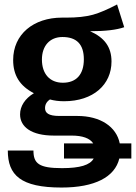

<svg xmlns="http://www.w3.org/2000/svg" viewBox="-20 -623 609 861"><path d="M569 20H517C502 -55 430 -103 327 -103H246C197 -103 182 -117 182 -138C182 -154 189 -167 204 -177C222 -172 243 -169 267 -169C399 -169 480 -244 480 -347C480 -412 449 -454 384 -483C452 -483 503 -489 537 -501L505 -603C465 -582 429 -566 397 -557C364 -548 325 -544 278 -544C271 -544 265 -544 258 -544C130 -544 39 -469 39 -354C39 -286 68 -238 132 -205C92 -181 70 -147 70 -110C70 -54 121 -15 221 -15H301C350 -15 383 -3 398 20H267V88H400C384 117 339 131 258 131C154 131 130 110 130 52H15C15 162 72 218 256 218C405 218 495 171 515 88H569ZM260 -457C324 -457 356 -424 356 -357C356 -290 323 -252 262 -252C203 -252 168 -292 168 -356C168 -417 203 -457 260 -457Z"/></svg>

Font: Fira Sans Medium
Style: Regular
Weight: 500
Designer: Carrois Corporate & Edenspiekermann AG
Foundry: Carrois Corporate GbR & Edenspiekermann AG
Version: Version 4.203